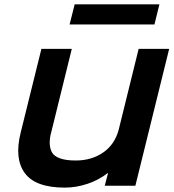

<svg xmlns="http://www.w3.org/2000/svg" viewBox="-20 -855 803 885"><path d="M759.8 -629.9 604 1H462.9L478 -57.1H476.1Q436 -25.4 383.5 -7.8Q331.1 9.8 278.8 9.8Q143.6 9.8 94.5 -56.9Q45.4 -123.5 75.2 -243.2L170.9 -629.9H311L216.8 -248Q208.5 -218.8 209.2 -194.3Q210 -169.9 219.7 -152.3Q229.5 -134.8 256.8 -125Q284.2 -115.2 329.1 -115.2Q402.8 -115.2 456.5 -152.8Q510.3 -190.4 527.8 -259.8L619.1 -629.9ZM714.8 -835 691.9 -742.2H300.8L324.2 -835Z"/></svg>

Font: Sinkin Sans 600 SemiBold Italic
Style: Regular
Weight: 600
Italic angle: -112°
Designer: Keith Bates
Foundry: K-Type
Version: Sinkin Sans (version 1.0)  by Keith Bates   •   © 2014   www